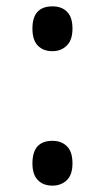

<svg xmlns="http://www.w3.org/2000/svg" viewBox="-20 -570 331 604"><path d="M145 -409Q116 -409 99 -426.5Q82 -444 82 -480Q82 -550 145 -550Q174 -550 191 -533Q208 -516 208 -480Q208 -444 190 -426.5Q172 -409 145 -409ZM145 14Q116 14 99 -3.5Q82 -21 82 -56Q82 -127 145 -127Q173 -127 190.5 -110Q208 -93 208 -56Q208 -20 190 -3Q172 14 145 14Z"/></svg>

Font: Noto Sans Gurmukhi Condensed Medium
Style: Regular
Weight: 500
Width: 3
Designer: Jelle Bosma - Monotype Design Team
Foundry: Monotype Imaging Inc.
Version: Version 2.004; ttfautohint (v1.8.4.7-5d5b)